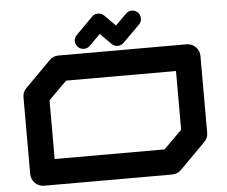

<svg xmlns="http://www.w3.org/2000/svg" viewBox="-60 -989 1253 1059"><g transform="rotate(-5 567.0 -460.0)"><path d="M921.4 -241.7V-566.9H313L212.4 -466.8V-141.6H820.8ZM992.2 -708.5Q1021.5 -708.5 1042.2 -687.7Q1063 -667 1063 -637.7V-212.4Q1063 -183.1 1042 -162.6L900.4 -20.5Q879.9 0 850.1 0H141.6Q112.3 0 91.6 -20.8Q70.8 -41.5 70.8 -70.8V-496.1Q70.8 -525.4 91.8 -545.9L233.4 -688Q253.9 -708.5 283.2 -708.5ZM707 -919.9Q726.6 -919.9 740.2 -906.2Q753.9 -892.6 753.9 -873Q753.9 -853.5 740.2 -839.8L646.5 -746.6Q632.8 -732.9 613.8 -732.9Q594.2 -732.9 580.6 -746.6L520 -807.1L459.5 -746.6Q445.8 -732.9 426.8 -732.9Q407.2 -732.9 393.6 -746.6Q379.9 -760.3 379.9 -779.3Q379.9 -798.8 393.6 -812.5L486.8 -906.2Q500.5 -919.9 520 -919.9Q539.6 -919.9 553.2 -906.2L613.8 -845.7L674.3 -906.2Q688 -919.9 707 -919.9Z"/></g></svg>

Font: Robtronika
Style: Regular
Weight: 400
Designer: GGBot
Version: 1.00